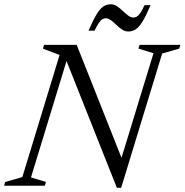

<svg xmlns="http://www.w3.org/2000/svg" viewBox="-36 -890 885 920"><path d="M553.5 -115.5 536.5 -102 699.5 -635 627.5 -657 633 -675H828.5L822.5 -657L741 -633.5L544.5 10H524L271.5 -626L289 -618L112.5 -40L184.5 -18L178.5 0H-16.5L-11 -18L71 -41.5L249.5 -626.5L169.5 -657L175 -675H331.5ZM685.5 -865.5Q663.5 -813.5 646.5 -786.2Q629.5 -759 613.5 -749Q597.5 -739 578.5 -739Q563.5 -739 549 -748.5Q534.5 -758 521.5 -770.8Q508.5 -783.5 495.8 -793Q483 -802.5 471 -802.5Q463 -802.5 455 -798Q447 -793.5 438 -780.8Q429 -768 417 -743H388Q410.5 -794.5 427.2 -822Q444 -849.5 460 -859.5Q476 -869.5 495.5 -869.5Q510.5 -869.5 524.8 -860Q539 -850.5 552.2 -837.8Q565.5 -825 578.2 -815.5Q591 -806 603 -806Q611 -806 619 -810.2Q627 -814.5 636.2 -827.5Q645.5 -840.5 656.5 -865.5Z"/></svg>

Font: Newsreader 24pt
Style: Italic
Weight: 400
Italic angle: -17°
Designer: Hugues Gentile
Foundry: Production Type
Version: Version 1.003